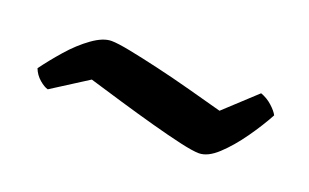

<svg xmlns="http://www.w3.org/2000/svg" viewBox="-36 -508 624 388"><g transform="rotate(20 276.0 -314.5)"><path d="M400 -236Q387 -236 358.5 -242.5Q330 -249 293.5 -259Q257 -269 218 -280.5Q179 -292 146 -302L69 -253Q61 -255 50.5 -264Q40 -273 35 -286Q51 -308 72 -332Q93 -356 116 -372.5Q139 -389 157 -389Q170 -389 198 -383.5Q226 -378 262.5 -369.5Q299 -361 338 -350.5Q377 -340 410 -331L477 -393Q491 -388 502 -378Q513 -368 517 -360Q503 -334 482.5 -305Q462 -276 440.5 -256Q419 -236 400 -236Z"/></g></svg>

Font: Texturina 72pt Black
Style: Regular
Weight: 900
Designer: Guillermo Torres Carreño
Foundry: Omnibus-Type
Version: Version 1.002; ttfautohint (v1.8.3)